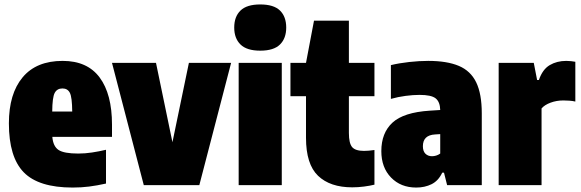

<svg xmlns="http://www.w3.org/2000/svg" viewBox="-20 -833 2614 864"><path d="M307 11Q154 11 87 -57.5Q20 -126 20 -278Q20 -411 81.8 -485Q143.5 -559 262 -559Q373 -559 428.5 -484.2Q484 -409.5 484 -272V-217H215.5Q219 -174.5 243.5 -158.2Q268 -142 332 -142Q363 -142 394.2 -146.8Q425.5 -151.5 457 -159V-7Q416.5 2 381.2 6.5Q346 11 307 11ZM261 -435Q237 -435 226.2 -415Q215.5 -395 215 -331H305Q304.5 -395 294.5 -415Q284.5 -435 261 -435Z M627 0 484 -550H682L756 -193L830 -550H1020L877 0Z M1054 0V-550H1248V0ZM1151 -605Q1090.5 -605 1062.2 -632.8Q1034 -660.5 1034 -709Q1034 -758 1062.2 -785.5Q1090.5 -813 1151 -813Q1212 -813 1240 -785.5Q1268 -758 1268 -709Q1268 -660.5 1240 -632.8Q1212 -605 1151 -605Z M1565 10Q1465.5 10 1411.2 -42Q1357 -94 1357 -213V-400H1287V-550H1357L1393 -740H1550V-550H1665V-400H1550V-235Q1550 -188.5 1564.5 -171.2Q1579 -154 1618 -154Q1628.5 -154 1639.8 -155Q1651 -156 1665 -158V-2Q1645 3 1618.2 6.5Q1591.5 10 1565 10Z M1853 11Q1783.5 11 1739.8 -34Q1696 -79 1696 -153Q1696 -235 1746.2 -281.2Q1796.5 -327.5 1914 -335L1961 -338Q1960 -375 1940.2 -390.5Q1920.5 -406 1868 -406Q1839 -406 1804.8 -401.5Q1770.5 -397 1739 -388V-540Q1776.5 -549 1821.5 -554Q1866.5 -559 1907 -559Q1991.5 -559 2044.8 -536.5Q2098 -514 2123 -462.2Q2148 -410.5 2148 -323V0H1992L1978 -56H1970Q1953 -19.5 1922.2 -4.2Q1891.5 11 1853 11ZM1883 -175Q1883 -152.5 1894.5 -141.2Q1906 -130 1924 -130Q1933 -130 1942.5 -132.8Q1952 -135.5 1961 -142V-229.5L1938 -228Q1883 -225 1883 -175Z M2224 0V-550H2382L2397 -473H2405Q2421.5 -521 2453.8 -540Q2486 -559 2528 -559Q2538.5 -559 2549.8 -557.8Q2561 -556.5 2569 -555V-376Q2556.5 -379 2541.8 -380Q2527 -381 2515 -381Q2484.5 -381 2457.5 -371Q2430.5 -361 2417 -345V0Z"/></svg>

Font: Encode Sans Condensed Black
Style: Regular
Weight: 900
Width: 3
Designer: Multiple Designers
Foundry: Impallari Type
Version: Version 3.000; ttfautohint (v1.8.3) -l 8 -r 50 -G 200 -x 14 